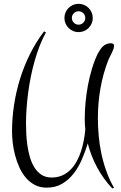

<svg xmlns="http://www.w3.org/2000/svg" viewBox="-20 -824 641 1020"><path d="M568.8 -594.2Q575.7 -594.2 580.8 -591.3Q585.9 -588.4 585.9 -581.1Q585.9 -572.3 582.5 -562.7Q579.1 -553.2 574.2 -543.5Q569.3 -533.7 564.5 -524.4Q559.6 -515.1 556.2 -506.8Q527.3 -433.1 513.7 -355.2Q500 -277.3 500 -196.8Q500 -150.4 504.4 -102.1Q508.8 -53.7 519 -6.1Q529.3 41.5 545.7 87.2Q562 132.8 585.9 173.8L576.2 176.8Q528.8 126.5 496.1 65.7Q463.4 4.9 446.3 -62Q433.1 -19 415 22.9Q397 64.9 370.8 98.4Q344.7 131.8 309.8 152.3Q274.9 172.9 228 172.9Q192.4 172.9 165 158.4Q137.7 144 117.2 119.9Q96.7 95.7 82.8 64.7Q68.8 33.7 60.1 0.5Q51.3 -32.7 47.6 -65.7Q43.9 -98.6 43.9 -126Q43.9 -195.8 54.7 -266.6Q65.4 -337.4 86.7 -405.5Q107.9 -473.6 139.6 -537.4Q171.4 -601.1 213.9 -657.2L224.1 -651.9Q206.1 -619.6 191.2 -581.5Q176.3 -543.5 164.6 -502.2Q152.8 -460.9 144 -417.7Q135.3 -374.5 129.6 -331.5Q124 -288.6 121.1 -247.6Q118.2 -206.5 118.2 -169.9Q118.2 -147.5 119.4 -117.4Q120.6 -87.4 125 -55.2Q129.4 -22.9 138.2 8.3Q147 39.6 162.1 64.2Q177.2 88.9 199.7 104Q222.2 119.1 253.9 119.1Q285.2 119.1 310.1 108.2Q335 97.2 354 78.1Q373 59.1 387 33.9Q400.9 8.8 410.2 -19.5Q419.4 -47.9 425 -77.6Q430.7 -107.4 433.1 -135.7Q430.2 -164.1 430.2 -192.9Q430.2 -232.9 434.3 -278.6Q438.5 -324.2 447 -370.1Q455.6 -416 468.8 -459.7Q481.9 -503.4 500 -540Q505.9 -550.8 512.5 -560.5Q519 -570.3 527.1 -577.9Q535.2 -585.4 545.4 -589.8Q555.7 -594.2 568.8 -594.2ZM322.3 -728.5Q322.3 -744.1 328.1 -757.8Q334 -771.5 344.2 -781.7Q354.5 -792 368.2 -797.9Q381.8 -803.7 397.5 -803.7Q413.1 -803.7 426.8 -797.9Q440.4 -792 450.7 -781.7Q460.9 -771.5 466.8 -757.8Q472.7 -744.1 472.7 -728.5Q472.7 -712.9 466.8 -699.2Q460.9 -685.5 450.7 -675.3Q440.4 -665 426.8 -659.2Q413.1 -653.3 397.5 -653.3Q381.8 -653.3 368.2 -659.2Q354.5 -665 344.2 -675.3Q334 -685.5 328.1 -699.2Q322.3 -712.9 322.3 -728.5ZM361.8 -728.5Q361.8 -713.9 372.3 -703.4Q382.8 -692.9 397.5 -692.9Q412.1 -692.9 422.6 -703.4Q433.1 -713.9 433.1 -728.5Q433.1 -743.2 422.6 -753.7Q412.1 -764.2 397.5 -764.2Q382.8 -764.2 372.3 -753.7Q361.8 -743.2 361.8 -728.5Z"/></svg>

Font: Montez
Style: Regular
Weight: 400
Designer: Astigmatic (AOETI)
Foundry: Astigmatic (AOETI)
Version: Version 1.001